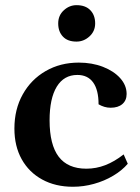

<svg xmlns="http://www.w3.org/2000/svg" viewBox="-20 -701 536 733"><path d="M258.5 12Q191.5 12 141 -15.7Q90.4 -43.4 62.7 -93.3Q35 -143.2 35 -210.2Q35 -283.8 66.8 -340.6Q98.5 -397.5 154.3 -429.7Q210.2 -462 280.7 -462Q331.5 -462 373 -445.9Q414.5 -429.8 438.9 -402.6Q463.4 -375.3 463.4 -342.2Q463.4 -317.7 447.1 -303.7Q430.9 -289.7 402.4 -289.7Q390.2 -289.7 378.6 -293.1Q367 -296.5 356.3 -302.8Q356.3 -357.6 335.6 -386.3Q315 -414.9 275.2 -414.9Q224.2 -414.9 196.7 -370.1Q169.3 -325.2 169.3 -241.6Q169.3 -148.5 204.1 -102.7Q238.9 -57 309.7 -57Q347 -57 382 -70.5Q417.1 -84.1 452.1 -111.5L467.8 -75.8Q445.5 -49.8 411.8 -29.9Q378.2 -9.9 338.6 1Q299.1 12 258.5 12ZM272 -542.2Q238.1 -542.2 220.2 -561.3Q202.2 -580.4 202.2 -611.5Q202.2 -642.2 223.6 -661.7Q244.9 -681.3 272.1 -681.3Q306.4 -681.3 324.8 -662.1Q343.3 -643 343.3 -611.5Q343.3 -581.8 321.6 -562Q299.9 -542.2 272 -542.2Z"/></svg>

Font: Pitagon Serif
Style: Regular
Weight: 400
Designer: Travis Tran
Foundry: Pitagon
Version: Version 1.000;gftools[0.9.26]